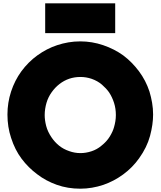

<svg xmlns="http://www.w3.org/2000/svg" viewBox="-20 -1130 970 1160"><path d="M465 10Q389 10 323 -13.5Q257 -37 205 -77Q151 -117 110.5 -171Q70 -225 47 -297Q25 -363 25 -438Q25 -510 47 -577Q69 -644 109 -699Q151 -756 206.5 -796Q262 -836 325 -857Q358 -868 393 -874Q428 -880 465 -880Q536 -880 603.5 -857Q671 -834 725 -795Q778 -755 819.5 -699.5Q861 -644 883 -577Q893 -544 899 -509Q905 -474 905 -438Q905 -378 886.5 -309Q868 -240 820 -173Q780 -117 724 -76Q668 -35 604 -13Q571 -2 536 4Q501 10 465 10ZM466 -205Q499 -205 532.5 -216Q566 -227 592 -249Q625 -275 643.5 -305.5Q662 -336 669 -362Q674 -379 677 -397.5Q680 -416 680 -435Q680 -474 669 -508.5Q658 -543 639 -572Q622 -596 596 -618.5Q570 -641 533 -654Q500 -665 466 -665Q394 -665 339 -622Q313 -602 292 -572.5Q271 -543 261 -509Q256 -492 253 -473Q250 -454 250 -435Q250 -404 259 -369Q268 -334 292 -299Q311 -271 337 -250Q363 -229 398 -217Q431 -205 466 -205ZM253 -930V-1110H676V-930Z"/></svg>

Font: Boldonse
Style: Regular
Weight: 400
Designer: Universitype Foundry
Foundry: Universitype Foundry
Version: Version 1.000; ttfautohint (v1.8.4.7-5d5b)